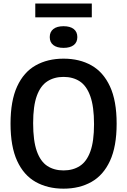

<svg xmlns="http://www.w3.org/2000/svg" viewBox="-20 -1092 742 1121"><path d="M351 9.5Q258 9.5 188.2 -29.8Q118.5 -69 80 -152.8Q41.5 -236.5 41.5 -370Q41.5 -503.5 80 -587.2Q118.5 -671 188.2 -710.2Q258 -749.5 351 -749.5Q444.5 -749.5 514 -710.2Q583.5 -671 622.2 -587.2Q661 -503.5 661 -370Q661 -236.5 622.2 -152.8Q583.5 -69 513.8 -29.8Q444 9.5 351 9.5ZM351 -97Q406 -97 446 -122.8Q486 -148.5 507.5 -207.8Q529 -267 529 -367Q529 -470 507.2 -530.5Q485.5 -591 445.8 -617Q406 -643 351 -643Q296.5 -643 256.5 -617.2Q216.5 -591.5 195 -532.5Q173.5 -473.5 173.5 -373Q173.5 -269.5 195 -209.2Q216.5 -149 256.2 -123Q296 -97 351 -97ZM351 -812.5Q312.5 -812.5 291.5 -828.8Q270.5 -845 270.5 -875.5Q270.5 -906 291.5 -922.5Q312.5 -939 351 -939Q389.5 -939 410.5 -922.5Q431.5 -906 431.5 -875.5Q431.5 -845 410.5 -828.8Q389.5 -812.5 351 -812.5ZM186 -991V-1071.5H516V-991Z"/></svg>

Font: Encode Sans SemiCondensed SemiCondensed SemiBold
Style: Regular
Weight: 600
Width: 4
Designer: Multiple Designers
Foundry: Impallari Type
Version: Version 3.000; ttfautohint (v1.8.3) -l 8 -r 50 -G 200 -x 14 